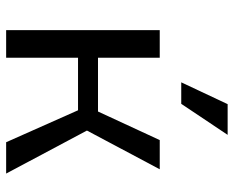

<svg xmlns="http://www.w3.org/2000/svg" viewBox="-88 -673 761 625"><g transform="rotate(90 292.5 -360.5)"><path d="M78 -500H168V0H78ZM85 -299H343L436 -500H531L405 -263L545 0H443L339 -234H92ZM319 -721H419L318 -570H248Z"/></g></svg>

Font: Moderustic
Style: Regular
Weight: 400
Designer: Tural Alisoy
Foundry: TAFT Foundry
Version: Version 2.120